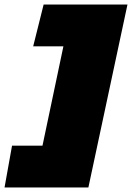

<svg xmlns="http://www.w3.org/2000/svg" viewBox="-86 -726 581 845"><path d="M-66 99 -33 -85H101L193 -522H60L106 -706H475L303 99Z"/></svg>

Font: Kanit Black
Style: Italic
Weight: 900
Italic angle: -12°
Designer: Katatrad Team
Foundry: CadsonDemak
Version: Version 2.000; ttfautohint (v1.8.3)